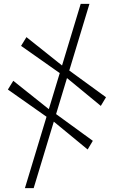

<svg xmlns="http://www.w3.org/2000/svg" viewBox="-20 -801 606 998"><path d="M109.5 177 399.5 -781H445L155 177ZM435.5 -24 249 -177.5 223.5 -193 21 -335.5 49 -381 241 -228 266 -212 462.5 -69ZM504 -250.5 317.5 -404 292 -420 89.5 -562.5 117.5 -608 309.5 -455 334.5 -438.5 531 -295.5Z"/></svg>

Font: Merriweather 144pt Black
Style: Italic
Weight: 900
Italic angle: -7.8°
Version: Version 2.101